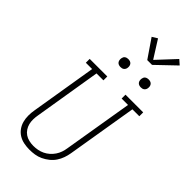

<svg xmlns="http://www.w3.org/2000/svg" viewBox="-355 -1251 1335 1335"><g transform="rotate(45 312.5 -583.5)"><path d="M249 8Q221 8 193.5 2.5Q166 -3 143.5 -17Q121 -31 105.5 -52.5Q90 -74 83 -100Q76 -126 76 -154.5Q76 -183 81 -211L161 -697H99V-735H272V-697H204L123 -204Q119 -182 118.5 -160Q118 -138 123 -118Q128 -98 139.5 -80.5Q151 -63 168 -51.5Q185 -40 206.5 -35Q228 -30 249 -30Q271 -30 292 -34Q313 -38 333 -47.5Q353 -57 370 -72Q387 -87 399.5 -105.5Q412 -124 419 -144.5Q426 -165 429 -186L514 -697H451V-735H625V-697H557L471 -179Q467 -154 458 -128.5Q449 -103 434 -80.5Q419 -58 397 -40.5Q375 -23 350.5 -11.5Q326 0 300 4Q274 8 249 8ZM490 -846Q481 -846 472.5 -849Q464 -852 458.5 -859Q453 -866 451.5 -875.5Q450 -885 452 -895Q453 -901 456 -907Q459 -913 465 -917Q471 -921 477.5 -922.5Q484 -924 490 -924Q500 -924 508.5 -921Q517 -918 522.5 -911Q528 -904 529.5 -894.5Q531 -885 529 -875Q528 -869 524.5 -863Q521 -857 515.5 -853Q510 -849 503.5 -847.5Q497 -846 490 -846ZM290 -846Q281 -846 272.5 -849Q264 -852 258.5 -859Q253 -866 251.5 -875.5Q250 -885 252 -895Q253 -901 256 -907Q259 -913 265 -917Q271 -921 277.5 -922.5Q284 -924 290 -924Q300 -924 308.5 -921Q317 -918 322.5 -911Q328 -904 329.5 -894.5Q331 -885 329 -875Q328 -869 324.5 -863Q321 -857 315.5 -853Q310 -849 303.5 -847.5Q297 -846 290 -846ZM388 -1012 295 -1148 334 -1172 416 -1042 540 -1175 574 -1145 435 -1012Z"/></g></svg>

Font: Iosevka Curly Slab XLtEx
Style: Italic
Weight: 200
Width: 7
Italic angle: -9°
Monospace: yes
Designer: Belleve Invis
Foundry: Belleve Invis
Version: Version 11.1.0; ttfautohint (v1.8.3)